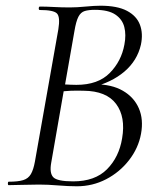

<svg xmlns="http://www.w3.org/2000/svg" viewBox="-20 -648 561 672"><path d="M300 -341.8 312.2 -353Q371 -353 410 -330.4Q449 -307.8 465.9 -269Q482.8 -230.2 473.6 -179.8Q464.4 -129.6 431.7 -87.5Q399 -45.4 351.5 -20.7Q304 4 248.8 4Q219.8 4 183.5 1Q147.2 -2 116.6 -2Q86.8 -2 58.8 -1Q30.8 0 10.2 0Q7.4 0 7.5 -6Q7.6 -12 10.2 -12Q43.4 -12 61.3 -17.6Q79.2 -23.2 88.2 -38.8Q97.2 -54.4 102.2 -82.4L184.2 -545.4Q191.2 -588.6 179.4 -600.8Q167.6 -613 119.4 -613Q115.4 -613 115.7 -619Q116 -625 119.4 -625Q141.8 -625 168.7 -623.5Q195.6 -622 224.2 -622Q248.8 -622 279.7 -625Q310.6 -628 331.6 -628Q390.6 -628 424.4 -610.1Q458.2 -592.2 469.8 -561.4Q481.4 -530.6 473.2 -491.6Q460.4 -435.8 415.5 -397.5Q370.6 -359.2 300 -341.8ZM311.8 -613.6Q290.6 -613.6 276.6 -609.4Q262.6 -605.2 254.4 -589.3Q246.2 -573.4 240.6 -539.6L206.6 -346L179.4 -353.8Q208.4 -352 227 -351.5Q245.6 -351 247.4 -351Q323 -351 363.9 -392.3Q404.8 -433.6 415.4 -492Q422 -526 415.1 -553.3Q408.2 -580.6 383.6 -597.1Q359 -613.6 311.8 -613.6ZM236 -13.2Q312.4 -13.2 354.5 -55.6Q396.6 -98 407.4 -163.8Q420.2 -238.8 386.4 -284.2Q352.6 -329.6 273 -330.4Q250.2 -331.2 226.7 -330.3Q203.2 -329.4 178 -325.2L204.2 -336.4L159.4 -79.4Q152.6 -42.8 166.2 -28Q179.8 -13.2 236 -13.2ZM179.4 -353.8Z"/></svg>

Font: Cormorant Light
Style: Italic
Weight: 300
Italic angle: -10°
Designer: Christian Thalmann (Catharsis Fonts)
Foundry: Catharsis Fonts
Version: Version 4.000